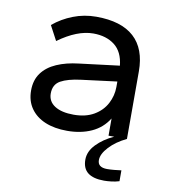

<svg xmlns="http://www.w3.org/2000/svg" viewBox="-77 -547 714 801"><g transform="rotate(10 280.0 -146.0)"><path d="M229 10Q175 10 135.5 -6.5Q96 -23 74 -54.5Q52 -86 52 -130Q52 -174 74 -204Q96 -234 136 -251.5Q176 -269 229 -275L399 -296Q393 -354 357.5 -381.5Q322 -409 267 -409Q233 -409 196 -394.5Q159 -380 119 -351L86 -413Q123 -444 169.5 -462Q216 -480 267 -480Q373 -480 427 -431Q481 -382 481 -286V0H403V-73Q377 -31 332 -10.5Q287 10 229 10ZM244 -61Q295 -61 330 -81.5Q365 -102 382.5 -135.5Q400 -169 400 -206V-229L250 -210Q194 -203 164.5 -186.5Q135 -170 135 -132Q135 -98 164 -79.5Q193 -61 244 -61ZM417 188Q371 188 348 170Q325 152 325 115Q325 80 354 50Q383 20 427 0H481Q437 21 409 51Q381 81 381 107Q381 138 421 138Q434 138 450.5 136.5Q467 135 481 133V179Q465 184 447.5 186Q430 188 417 188Z"/></g></svg>

Font: Gantari
Style: Regular
Weight: 400
Designer: Anugrah Pasau
Foundry: Lafontype
Version: Version 1.000; ttfautohint (v1.8.3)